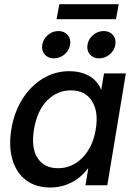

<svg xmlns="http://www.w3.org/2000/svg" viewBox="-20 -854 616 885"><path d="M211.9 10.3Q144.5 10.3 99.9 -23.7Q55.2 -57.6 37.4 -117.9Q19.5 -178.2 32.2 -257.8Q45.4 -337.4 83.5 -397.7Q121.6 -458 177.5 -491.9Q233.4 -525.9 299.8 -525.9Q350.1 -525.9 389.2 -504.9Q428.2 -483.9 445.8 -441.4H446.8L459.5 -515.6H560.1L474.6 0H374L386.7 -77.6H385.3Q352.1 -33.7 307.1 -11.7Q262.2 10.3 211.9 10.3ZM247.1 -78.6Q313 -78.6 360.6 -127.7Q408.2 -176.8 421.4 -257.8Q435.1 -339.4 403.8 -388.4Q372.6 -437.5 306.6 -437.5Q244.6 -437.5 198 -391.4Q151.4 -345.2 136.7 -257.8Q122.6 -170.4 153.8 -124.5Q185.1 -78.6 247.1 -78.6ZM527.3 -834.5 514.6 -765.6H240.7L253.4 -834.5ZM228.5 -585Q201.7 -585 186 -603Q170.4 -621.1 174.8 -647.9Q179.2 -674.3 200.7 -692.6Q222.2 -710.9 249 -710.9Q276.4 -710.9 292 -692.6Q307.6 -674.3 303.2 -647.9Q298.8 -621.1 277.1 -603Q255.4 -585 228.5 -585ZM437 -585Q410.2 -585 394.5 -603Q378.9 -621.1 383.3 -647.9Q387.7 -674.3 409.2 -692.6Q430.7 -710.9 458 -710.9Q484.9 -710.9 500.5 -692.6Q516.1 -674.3 511.7 -647.9Q507.3 -621.1 485.6 -603Q463.9 -585 437 -585Z"/></svg>

Font: Inter Display Medium
Style: Italic
Weight: 500
Italic angle: -9.39999°
Designer: Rasmus Andersson
Foundry: rsms
Version: Version 4.000;git-a52131595